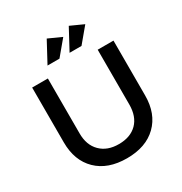

<svg xmlns="http://www.w3.org/2000/svg" viewBox="-209 -1084 1183 1245"><g transform="rotate(-30 382.0 -461.5)"><path d="M400.9 -773.9 483.9 -928.2 582 -883.8 490.2 -773.9ZM235.8 -773.9 318.8 -928.2 417 -883.8 325.2 -773.9ZM78.1 -290V-700.2H195.8V-290Q195.3 -202.1 246.1 -151.4Q296.9 -100.6 383.3 -101.1Q469.7 -101.1 519.5 -150.9Q568.8 -200.7 568.8 -290V-700.2H687V-290Q687 -153.3 606 -74.2Q524.9 4.9 382.8 4.9Q240.2 4.9 159.2 -74.2Q78.1 -153.3 78.1 -290Z"/></g></svg>

Font: TruenoRg
Style: Book
Weight: 400
Designer: Julieta Ulanovsky
Foundry: Julieta Ulanovsky
Version: Version 3.001b